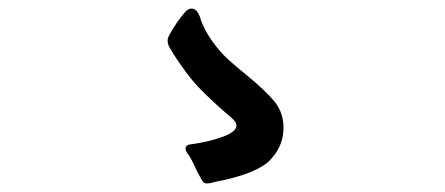

<svg xmlns="http://www.w3.org/2000/svg" viewBox="-20 -577 1040 449"><path d="M440 -178Q429 -203 421 -215Q414 -223 414 -230Q414 -239 430 -240Q471 -246 502 -257.5Q533 -269 533 -284Q533 -291 522 -301Q511 -311 508 -313Q479 -338 452 -365Q431 -386 413 -411Q395 -436 392 -441Q387 -448 379 -462Q372 -472 372 -482Q372 -488 376 -495Q394 -528 414 -550Q421 -557 428 -557Q440 -557 447 -539Q458 -500 495 -457Q510 -439 556 -402Q600 -366 621.5 -340Q643 -314 643 -278Q643 -236 612.5 -203.5Q582 -171 485 -152Q471 -148 463 -148Q457 -148 453 -154.5Q449 -161 440 -178Z"/></svg>

Font: Shippori Gothic B2 Bold
Style: Regular
Weight: 700
Designer: FONTDASU
Foundry: FONTDASU / Google Inc. / but / Adobe
Version: Version 1.130